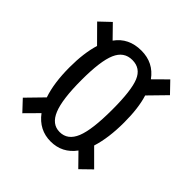

<svg xmlns="http://www.w3.org/2000/svg" viewBox="-124 -531 660 660"><g transform="rotate(45 206.0 -201.0)"><path d="M205.1 -24.9Q244.1 -24.9 261.5 -67.4Q278.8 -109.9 278.8 -207Q278.8 -300.8 262.9 -338.9Q247.1 -377 207 -377Q166.5 -377 149.2 -336.9Q131.8 -296.9 131.8 -205.1Q131.8 -110.8 149.4 -67.9Q167 -24.9 205.1 -24.9ZM27.8 -384.8 66.9 -421.9 111.8 -376Q144.5 -421.9 206.1 -421.9Q265.1 -421.9 298.8 -375L346.2 -421.9L383.8 -382.8L324.2 -321.8Q338.9 -275.4 338.9 -205.1Q338.9 -129.9 321.8 -76.2L379.9 -18.1L340.8 20L295.9 -25.9Q262.2 20 206.1 20Q150.4 20 115.2 -26.9L68.8 20L32.2 -19L89.8 -78.1Q71.8 -130.4 71.8 -207Q71.8 -275.4 86.9 -325.2Z"/></g></svg>

Font: Halibut Cnd
Style: Regular
Weight: 400
Width: 3
Designer: Matteo Maggi
Foundry: Collletttivo
Version: Version 3.080 | FøM Fix